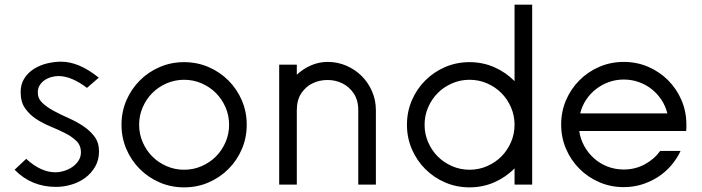

<svg xmlns="http://www.w3.org/2000/svg" viewBox="-20 -796 3028 828"><path d="M243 -530Q321 -530 406 -461L355 -417Q288 -468 232 -468Q217 -468 201 -463.5Q185 -459 172 -450Q159 -441 151 -428Q143 -415 143 -397Q143 -371 162.5 -352.5Q182 -334 211.5 -318Q241 -302 275 -287Q309 -272 338.5 -252.5Q368 -233 387.5 -207Q407 -181 407 -143Q407 -106 390.5 -77.5Q374 -49 348 -29.5Q322 -10 288.5 0Q255 10 222 10Q115 10 43 -64L93 -111Q156 -53 219 -53Q237 -53 256.5 -59Q276 -65 292 -76Q308 -87 318.5 -103Q329 -119 329 -139Q329 -169 309.5 -188Q290 -207 261.5 -221.5Q233 -236 199 -250Q165 -264 136.5 -282.5Q108 -301 88.5 -328.5Q69 -356 69 -399Q69 -433 85 -458Q101 -483 126.5 -499Q152 -515 183 -522.5Q214 -530 243 -530Z M774 -528Q830 -528 879 -507Q928 -486 965 -449Q1002 -412 1023 -363Q1044 -314 1044 -258Q1044 -202 1023 -153Q1002 -104 965 -67Q928 -30 879 -9Q830 12 774 12Q718 12 669 -9Q620 -30 583 -67Q546 -104 525 -153Q504 -202 504 -258Q504 -314 525 -363Q546 -412 583 -449Q620 -486 669 -507Q718 -528 774 -528ZM774 -452Q734 -452 698.5 -436.5Q663 -421 637 -395Q611 -369 595.5 -333.5Q580 -298 580 -258Q580 -218 595.5 -182.5Q611 -147 637 -121Q663 -95 698.5 -79.5Q734 -64 774 -64Q814 -64 849.5 -79.5Q885 -95 911 -121Q937 -147 952.5 -182.5Q968 -218 968 -258Q968 -298 952.5 -333.5Q937 -369 911 -395Q885 -421 849.5 -436.5Q814 -452 774 -452Z M1184 -517H1260V-474Q1287 -499 1321 -514Q1355 -529 1393 -529Q1436 -529 1474 -512.5Q1512 -496 1540 -468Q1568 -440 1584.5 -402Q1601 -364 1601 -321V0H1525V-321Q1525 -364 1505.5 -393Q1486 -422 1456.5 -436.5Q1427 -451 1392.5 -451Q1358 -451 1328.5 -437Q1299 -423 1279.5 -394Q1260 -365 1260 -321V0H1184Z M2275 -776V0H2199V-70Q2162 -32 2112 -10Q2062 12 2005 12Q1949 12 1900 -9Q1851 -30 1814 -67Q1777 -104 1756 -153Q1735 -202 1735 -258Q1735 -314 1756 -363Q1777 -412 1814 -449Q1851 -486 1900 -507Q1949 -528 2005 -528Q2062 -528 2112 -506Q2162 -484 2199 -446V-776ZM2005 -452Q1965 -452 1929.5 -436.5Q1894 -421 1868 -395Q1842 -369 1826.5 -333.5Q1811 -298 1811 -258Q1811 -218 1826.5 -182.5Q1842 -147 1868 -121Q1894 -95 1929.5 -79.5Q1965 -64 2005 -64Q2045 -64 2080.5 -79.5Q2116 -95 2142 -121Q2168 -147 2183.5 -182.5Q2199 -218 2199 -258Q2199 -298 2183.5 -333.5Q2168 -369 2142 -395Q2116 -421 2080.5 -436.5Q2045 -452 2005 -452Z M2670 -65Q2719 -65 2760 -87Q2801 -109 2827 -145H2915Q2899 -111 2874 -82Q2849 -53 2817 -32.5Q2785 -12 2748 -0.5Q2711 11 2670 11Q2614 11 2565 -10Q2516 -31 2479 -68Q2442 -105 2421 -154Q2400 -203 2400 -259Q2400 -315 2421 -364Q2442 -413 2479 -450Q2516 -487 2565 -508Q2614 -529 2670 -529Q2726 -529 2775 -508Q2824 -487 2861 -450Q2898 -413 2919 -364Q2940 -315 2940 -259Q2940 -252 2940 -245Q2940 -238 2939 -231H2478Q2483 -196 2500 -165.5Q2517 -135 2542.5 -112.5Q2568 -90 2600.5 -77.5Q2633 -65 2670 -65ZM2670 -453Q2636 -453 2605.5 -442Q2575 -431 2550 -411.5Q2525 -392 2507.5 -365.5Q2490 -339 2482 -307H2858Q2850 -339 2832.5 -365.5Q2815 -392 2790.5 -411.5Q2766 -431 2735 -442Q2704 -453 2670 -453Z"/></svg>

Font: Afrihost Sans
Style: Regular
Weight: 400
Designer: Afrihost SP Pty Ltd
Version: Version 1.000